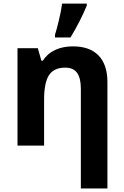

<svg xmlns="http://www.w3.org/2000/svg" viewBox="-20 -816 697 1076"><path d="M582 240.2H433.1V-318.8Q433.1 -377.9 412.1 -407.5Q391.1 -437 345.2 -437Q282.7 -437 254.9 -395.3Q227.1 -353.5 227.1 -256.8V0H78.1V-545.9H191.9L211.9 -476.1H220.2Q245.1 -515.6 288.8 -535.9Q332.5 -556.2 388.2 -556.2Q483.4 -556.2 532.7 -504.6Q582 -453.1 582 -356ZM288.1 -621.1Q296.9 -647.5 309.8 -701.2Q322.8 -754.9 328.1 -795.9H466.3V-784.2Q428.2 -693.4 375 -606H288.1Z"/></svg>

Font: Zoram GWebM
Style: Bold
Weight: 700
Foundry: Ascender Corporation
Version: Version 1.000